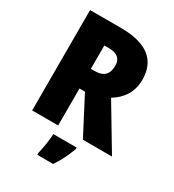

<svg xmlns="http://www.w3.org/2000/svg" viewBox="-218 -838 1075 1183"><g transform="rotate(30 319.0 -246.5)"><path d="M289 -714H70V0H255V-263H294L431 0H638L452 -311C523 -354 564 -417 564 -503C564 -643 472 -714 289 -714ZM286 -569C349 -569 376 -542 376 -494C376 -428 340 -403 284 -403H255V-569ZM422 72V61H256C255 100 244 168 234 207V221H347C381 170 402 126 422 72Z"/></g></svg>

Font: Noto Sans Sinhala SemiCondensed Black
Style: Regular
Weight: 900
Width: 4
Designer: Jelle Bosma - Monotype Design Team
Foundry: Monotype Imaging Inc.
Version: Version 2.006